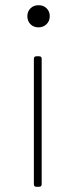

<svg xmlns="http://www.w3.org/2000/svg" viewBox="-20 -718 296 737"><path d="M110 -11V-492Q110 -502 120 -502H130Q140 -502 140 -492V-11Q140 -1 130 -1H120Q110 -1 110 -11ZM128 -698Q147 -698 159 -686Q171 -674 171 -656Q171 -637 158.5 -625Q146 -613 128 -613Q109 -613 97 -625Q85 -637 85 -656Q85 -674 97 -686Q109 -698 128 -698Z"/></svg>

Font: Barlow GEO Thin
Style: Regular
Weight: 100
Designer: Jeremy Tribby
Foundry: Tribby Type
Version: Version 1.408